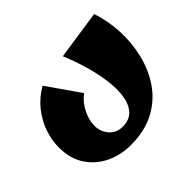

<svg xmlns="http://www.w3.org/2000/svg" viewBox="-139 -541 972 972"><g transform="rotate(-45 347.0 -54.5)"><path d="M296 246Q227 246 166.5 218Q106 190 68 134Q30 78 30 -4Q30 -56 48 -108Q66 -160 102 -205.5Q138 -251 193 -283L315 -108Q278 -80 256.5 -37Q235 6 235 47Q235 74 247 98Q259 122 281 136.5Q303 151 332 151Q382 151 408.5 122Q435 93 442.5 44Q450 -5 442 -65.5Q434 -126 415 -191Q396 -256 371 -316L634 -355Q659 -282 663 -200Q667 -118 648 -39Q629 40 585 104.5Q541 169 469 207.5Q397 246 296 246Z"/></g></svg>

Font: Marhey Light
Style: Regular
Weight: 300
Designer: Nur Syamsi & Bustanul Arifin
Foundry: Namelatype
Version: Version 1.000